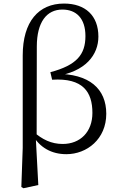

<svg xmlns="http://www.w3.org/2000/svg" viewBox="-20 -825 653 1052"><path d="M96.9 199.6 108.5 206.4 189.9 188.8 176 -71.5 180.8 -80.1 181.7 -571C182.1 -704.3 235.8 -772.6 321.9 -772.6C397.9 -772.6 448.1 -724.3 448.1 -627.5C448.1 -525.7 399.9 -467.8 255.9 -429.4L265.6 -388.2C435.2 -398.9 486.3 -320.7 486.3 -206.3C486.3 -101.8 419.5 -36.2 323.5 -36.2C262.5 -36.2 211.4 -60 161.8 -104.8L152.3 -91.6H154.5C197 -14.2 264.8 19.8 343.7 19.8C456.2 19.8 562.3 -63.2 562.3 -201.5C562.3 -337.7 470.2 -422.8 283.1 -420.3V-407.3C450.1 -431.7 519.1 -525.4 519.1 -624.6C519.1 -739.4 447.5 -805.5 330.8 -805.5C191.4 -805.5 104.5 -706.4 104.5 -521.3V-14.5Z"/></svg>

Font: Source Han Serif CN VF
Style: Regular
Weight: 250
Designer: Ryoko NISHIZUKA 西塚涼子 (kana & ideographs); Frank Grießhammer (Latin, Greek & Cyrillic); Wenlong ZHANG 张文龙 (bopomofo); San
Foundry: Adobe
Version: Version 2.002;hotconv 1.1.0;makeotfexe 2.6.0